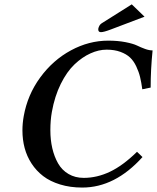

<svg xmlns="http://www.w3.org/2000/svg" viewBox="-20 -843 714 873"><path d="M354 9.8Q298.8 9.8 253.4 -4.2Q208 -18.1 176.5 -42.2Q145 -66.4 123.5 -99.4Q102.1 -132.3 92 -170.2Q82 -208 82 -250Q82 -282.2 87.9 -314.9Q105 -411.6 162.8 -490.7Q220.7 -569.8 302.5 -614Q384.3 -658.2 472.2 -658.2Q515.6 -658.2 550.5 -651.4Q585.4 -644.5 603 -636Q620.6 -627.4 639.4 -620.6Q658.2 -613.8 673.8 -613.8Q665 -527.3 665 -444.8L627 -437Q622.6 -469.2 616.9 -492.7Q611.3 -516.1 599.6 -541Q587.9 -565.9 571.3 -581.5Q554.7 -597.2 527.6 -607.2Q500.5 -617.2 464.8 -617.2Q428.7 -617.2 391.4 -600.3Q354 -583.5 319.1 -550.5Q284.2 -517.6 256.3 -461.4Q228.5 -405.3 215.8 -334Q209 -296.4 209 -251Q209 -207 217.8 -168.9Q226.6 -130.9 244.1 -100.1Q261.7 -69.3 291.7 -51.8Q321.8 -34.2 360.8 -34.2Q420.9 -34.2 479.7 -62Q538.6 -89.8 603 -152.8L627.9 -128.9Q502.9 9.8 354 9.8ZM579.1 -823.2 637.2 -767.1 483.9 -709Q452.1 -696.8 439 -696.8Q426.8 -696.8 426.8 -709V-711.9Q430.2 -729 441.9 -736.8Z"/></svg>

Font: Linux Libertine
Style: Bold Italic
Weight: 700
Italic angle: -11.5°
Designer: Philipp H. Poll
Foundry: Philipp H. Poll
Version: Version 4.0.5